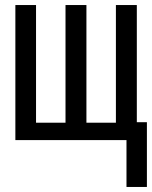

<svg xmlns="http://www.w3.org/2000/svg" viewBox="-20 -556 603 762"><path d="M41 0V-536H123V-69H240V-536H323V-69H440V-536H523V-71H563V186H482V0Z"/></svg>

Font: Noto Sans Mono SemiCondensed
Style: Regular
Weight: 400
Width: 4
Designer: Monotype Design Team
Foundry: Monotype Imaging Inc.
Version: Version 2.014